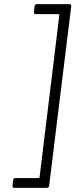

<svg xmlns="http://www.w3.org/2000/svg" viewBox="-20 -788 362 922"><path d="M216 104 322 -758C323 -764 319 -768 314 -768H157C152 -768 147 -764 146 -758L143 -730C142 -724 146 -720 151 -720H262C264 -720 266 -718 265 -716L170 63C170 65 167 67 165 67H54C48 67 44 71 43 77L40 104C39 110 42 114 48 114H205C211 114 215 110 216 104Z"/></svg>

Font: Barlow Semi Condensed Light
Style: Italic
Weight: 300
Width: 4
Italic angle: -7°
Designer: Jeremy Tribby
Foundry: Tribby Type
Version: Version 1.422;hotconv 1.0.109;makeotfexe 2.5.65596